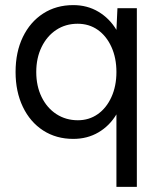

<svg xmlns="http://www.w3.org/2000/svg" viewBox="-20 -532 618 752"><path d="M436 200V-84Q409 -39 365.5 -13.5Q322 12 267 12Q200 12 149 -21Q98 -54 69.5 -113.5Q41 -173 41 -250Q41 -328 69.5 -387Q98 -446 149 -479Q200 -512 267 -512Q322 -512 365.5 -486Q409 -460 436 -415L440 -500H516V200ZM285 -61Q329 -61 363 -85Q397 -109 416.5 -152Q436 -195 436 -250Q436 -305 416.5 -348Q397 -391 363 -415Q329 -439 284 -439Q237 -439 200.5 -415Q164 -391 143 -348Q122 -305 122 -250Q122 -195 143 -152Q164 -109 201 -85Q238 -61 285 -61Z"/></svg>

Font: Figtree Light
Style: Regular
Weight: 400
Version: Version 2.002